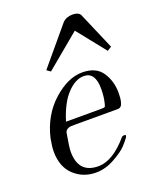

<svg xmlns="http://www.w3.org/2000/svg" viewBox="-128 -734 664 819"><g transform="rotate(-20 204.5 -325.0)"><path d="M132 -462 115 -474 255 -641Q272 -659 300 -659Q332 -659 338 -639L409 -474L390 -462L287 -591ZM166 9Q108 9 67 -29Q26 -67 26 -138Q26 -158 33 -196Q56 -293 123 -353Q190 -413 255 -413Q317 -413 344.5 -372.5Q372 -332 372 -278Q372 -253 368 -238Q363 -214 345 -214H156Q139 -214 131 -213.5Q123 -213 115 -208Q107 -203 105 -193Q94 -131 94 -112Q94 -13 185 -13H188Q252 -15 321 -96Q325 -100 332 -100Q344 -100 336 -88Q328 -76 310.5 -57Q293 -38 251 -14.5Q209 9 166 9ZM119 -239H278Q292 -239 295 -241Q298 -243 301 -257Q308 -285 308 -320Q308 -396 256 -396Q218 -396 180.5 -356.5Q143 -317 119 -239Z"/></g></svg>

Font: HK Venetian
Style: Italic
Weight: 400
Italic angle: -12°
Version: Version 1.000;PS 001.000;hotconv 1.0.88;makeotf.lib2.5.64775